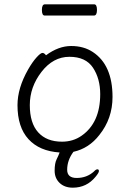

<svg xmlns="http://www.w3.org/2000/svg" viewBox="-20 -694 602 889"><path d="M415 -622H187Q174 -622 174 -648Q174 -674 188 -674H416Q429 -674 429 -648Q429 -622 415 -622ZM267 -38Q318 -38 357 -65Q444 -125 444 -258Q444 -330 410.5 -380.5Q377 -431 301.5 -431Q226 -431 172 -361Q118 -291 118 -207.5Q118 -124 157 -81Q196 -38 267 -38ZM193 -438Q251 -481 309.5 -481Q368 -481 410 -453Q501 -393 501 -245Q501 -145 440 -69Q392 -7 320 9Q291 48 291 92Q291 130 335 130Q382 130 415 100Q424 90 431 90Q438 90 438 98Q438 106 422 125Q381 175 317 175Q279 175 256 153Q233 131 233 96.5Q233 62 242 44Q251 26 256 12Q163 6 112 -49.5Q61 -105 61 -207Q61 -286 110 -372Q130 -407 149 -428Q168 -449 176.5 -449Q185 -449 193 -438Z"/></svg>

Font: LXGW WenKai Lite Light
Style: Regular
Weight: 300
Designer: LXGW / Fontworks Inc.
Foundry: LXGW / Fontworks Inc.
Version: Version 1.511; March 25, 2025